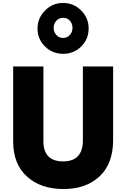

<svg xmlns="http://www.w3.org/2000/svg" viewBox="-20 -1234 854 1302"><path d="M69.3 -275.4V-783.2H274.4V-276.4Q274.4 -139.6 408.2 -139.6Q542 -139.6 542 -282.2V-783.2H747.1V-284.2Q747.1 -124 655.3 -38.1Q563.5 47.9 410.2 47.9Q256.8 47.9 163.1 -36.6Q69.3 -121.1 69.3 -275.4ZM285.2 -918.9Q234.4 -968.8 234.4 -1040Q234.4 -1111.3 285.2 -1162.6Q335.9 -1213.9 407.7 -1213.9Q479.5 -1213.9 530.3 -1163.1Q581.1 -1112.3 581.1 -1040.5Q581.1 -968.8 530.8 -918.9Q480.5 -869.1 408.2 -869.1Q335.9 -869.1 285.2 -918.9ZM361.8 -1093.3Q343.8 -1073.2 343.8 -1045.4Q343.8 -1017.6 361.8 -997.1Q379.9 -976.6 408.2 -976.6Q436.5 -976.6 454.1 -997.1Q471.7 -1017.6 471.7 -1045.4Q471.7 -1073.2 454.1 -1093.3Q436.5 -1113.3 408.2 -1113.3Q379.9 -1113.3 361.8 -1093.3Z"/></svg>

Font: GenEi M Gothic v2 Black
Style: Regular
Weight: 900
Version: Version 2.0